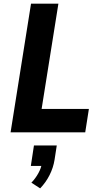

<svg xmlns="http://www.w3.org/2000/svg" viewBox="-20 -725 570 1052"><path d="M38 0 150 -705H300L208 -128H467L447 0ZM200 307 152 276Q175 252 190.5 223.5Q206 195 209 171L230 184H149L166 72H291L279 150Q272 194 251.5 234.5Q231 275 200 307Z"/></svg>

Font: Nunito Sans 7pt Condensed ExtraBold
Style: Italic
Weight: 800
Width: 3
Italic angle: -9°
Designer: Vernon Adams
Foundry: Vernon Adams
Version: Version 3.101;gftools[0.9.27]